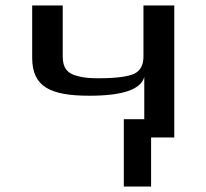

<svg xmlns="http://www.w3.org/2000/svg" viewBox="-20 -504 756 704"><path d="M308 -153C430 -153 497 -176 509 -222V-67H434V180H534V0H619V-484H506V-297C506 -266 495 -245 473 -234C450 -223 406 -217 340 -217C312 -217 288 -219 269 -224C226 -233 210 -256 210 -297V-484H98V-292C98 -186 164 -153 308 -153Z"/></svg>

Font: Gamestation Extended
Style: Regular
Weight: 400
Width: 7
Designer: Jonas Hecksher
Foundry: Jonas Hecksher, Playtypeª, e-types AS
Version: Version 1.003